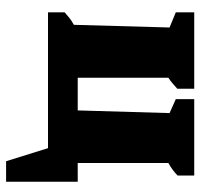

<svg xmlns="http://www.w3.org/2000/svg" viewBox="-34 -498 673 646"><g transform="rotate(90 303.0 -175.5)"><path d="M529 -100H592V141H523L479 0H22V-56Q32 -65 41.5 -72.5Q51 -80 64 -87L73 -409L22 -430V-492H279V-435Q270 -427 261.5 -419.5Q253 -412 242 -405V-100H352L361 -409L314 -430V-492H571V-436Q554 -419 529 -405Z"/></g></svg>

Font: Piazzolla ExtraBold
Style: Regular
Weight: 800
Designer: Juan Pablo del Peral
Foundry: Huerta Tipografica
Version: Version 1.330